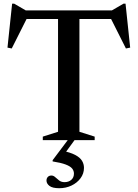

<svg xmlns="http://www.w3.org/2000/svg" viewBox="-20 -740 727 1014"><path d="M286.5 -659H399.5V-44L480 -18.5V0H206V-18.5L286.5 -44ZM611 -639.5H72L126 -651L42 -484L19.5 -488.5L44 -720.5H55L132.5 -675.5L83.5 -685H599.5L554.5 -675.5L632 -720.5H643L667.5 -488.5L645 -484L561 -651ZM293 254Q257 254 241.2 241.8Q225.5 229.5 225.5 213.5Q225.5 202 232.5 194.5Q239.5 187 251.5 187Q262.5 187 271.8 195.8Q281 204.5 292.5 213.2Q304 222 321 222Q342.5 222 356.5 209.8Q370.5 197.5 370.5 177Q370.5 161.5 360.8 149.8Q351 138 326.8 128.8Q302.5 119.5 258 112.5V106L353.5 -21H389L299 102.5L304 55Q351 64.5 377 78.2Q403 92 413.2 109.2Q423.5 126.5 423.5 146.5Q423.5 177 405.2 201.5Q387 226 357.5 240Q328 254 293 254Z"/></svg>

Font: Newsreader 36pt Medium
Style: Regular
Weight: 500
Designer: Hugues Gentile
Foundry: Production Type
Version: Version 1.003